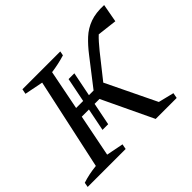

<svg xmlns="http://www.w3.org/2000/svg" viewBox="-156 -869 1080 1080"><g transform="rotate(-45 383.5 -329.0)"><path d="M-11 0 -6 -28Q45 -45 105 -51L223 -596L112 -618L118 -648H419L414 -622Q388 -614 360.5 -608Q333 -602 304 -598L257 -360H313L342 -505H388L359 -360H396L520 -520Q553 -563 588 -595.5Q623 -628 668.5 -644.5Q714 -661 778 -658L758 -549L640 -563Q626 -550 610 -532Q594 -514 577 -493L466 -353L610 -55L703 -32L697 0H530L386 -303H347L320 -168H275L302 -303H245L195 -51L297 -31L291 0Z"/></g></svg>

Font: Piazzolla SC
Style: Italic
Weight: 400
Italic angle: -11.3°
Designer: Juan Pablo del Peral
Foundry: Huerta Tipografica
Version: Version 1.330